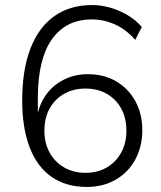

<svg xmlns="http://www.w3.org/2000/svg" viewBox="-20 -733 640 761"><path d="M324 8Q242 8 184.5 -32Q127 -72 97.5 -149Q68 -226 68 -334Q68 -457 101 -541.5Q134 -626 196 -669.5Q258 -713 345 -713Q381 -713 417.5 -702.5Q454 -692 486.5 -672.5Q519 -653 542 -626L516 -575Q479 -617 435 -636.5Q391 -656 344 -656Q292 -656 252.5 -636Q213 -616 185.5 -577Q158 -538 144 -480Q130 -422 130 -345V-252H124Q131 -310 158.5 -351.5Q186 -393 230.5 -416Q275 -439 328 -439Q392 -439 440.5 -410.5Q489 -382 516.5 -332Q544 -282 544 -217Q544 -152 516 -100.5Q488 -49 438 -20.5Q388 8 324 8ZM319 -48Q367 -48 403.5 -69.5Q440 -91 460.5 -128.5Q481 -166 481 -215Q481 -265 460.5 -302.5Q440 -340 403.5 -361Q367 -382 319 -382Q271 -382 234 -361Q197 -340 176.5 -302.5Q156 -265 156 -215Q156 -166 176.5 -128.5Q197 -91 234 -69.5Q271 -48 319 -48Z"/></svg>

Font: Nunito Sans 11pt Light
Style: Regular
Weight: 300
Version: Version 3.101;gftools[0.9.27]